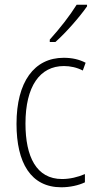

<svg xmlns="http://www.w3.org/2000/svg" viewBox="-20 -784 406 814"><path d="M349 -757V-764H305C275 -716 235 -665 191 -616V-606H215C258 -644 317 -711 349 -757ZM240 10C276 10 313 2 340 -11V-46C310 -33 276 -25 243 -25C134 -25 88 -120 88 -260C88 -418 149 -504 251 -504C278 -504 306 -498 331 -485L343 -518C316 -532 286 -539 250 -539C125 -539 50 -437 50 -259C50 -93 111 10 240 10Z"/></svg>

Font: Noto Sans Condensed ExtraLight
Style: Regular
Weight: 200
Width: 3
Designer: Monotype Design Team
Foundry: Monotype Imaging Inc.
Version: Version 2.013